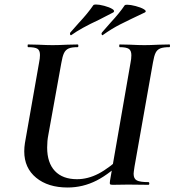

<svg xmlns="http://www.w3.org/2000/svg" viewBox="-20 -823 777 855"><path d="M88 -149Q88 -167 91 -186L154 -544Q158 -563 158 -578Q158 -599 146.5 -606Q135 -613 105 -613Q103 -613 103 -619Q103 -625 105 -625L150 -624Q190 -622 214 -622Q240 -622 280 -624L326 -625Q329 -625 329 -619Q329 -613 326 -613Q299 -613 285.5 -607Q272 -601 265 -586.5Q258 -572 253 -542L195 -221Q190 -196 190 -166Q190 -98 224.5 -61.5Q259 -25 323 -25Q371 -25 418.5 -49.5Q466 -74 532 -135L545 -123Q471 -50 410 -19Q349 12 281 12Q194 12 141 -31.5Q88 -75 88 -149ZM470 -19 561 -542Q565 -561 565 -577Q565 -598 553.5 -605.5Q542 -613 513 -613Q511 -613 511 -619Q511 -625 513 -625L559 -624Q599 -622 623 -622Q646 -622 688 -624L735 -625Q737 -625 737 -619Q737 -613 735 -613Q708 -613 694 -607.5Q680 -602 673 -588Q666 -574 661 -544L579 -81Q575 -55 575 -49Q575 -27 589.5 -19.5Q604 -12 641 -12Q645 -12 645 -6Q645 0 641 0L551 -1L482 0Q472 0 470 -3Q468 -6 470 -19ZM296 -666Q293 -666 292 -670.5Q291 -675 293 -678L331 -721Q372 -765 395 -799Q397 -803 407 -803Q422 -803 444.5 -797Q467 -791 480 -783Q493 -775 485 -768Q466 -758 450 -750Q434 -742 421 -735Q341 -698 298 -667ZM436 -666Q434 -666 432.5 -670.5Q431 -675 434 -678Q431 -675 474 -724Q513 -766 535 -799Q537 -802 546 -802Q561 -802 584 -796Q607 -790 620.5 -782Q634 -774 626 -768Q554 -734 515.5 -714.5Q477 -695 438 -667Z"/></svg>

Font: Cormorant Infant
Style: Bold Italic
Weight: 700
Italic angle: -10°
Designer: Christian Thalmann (Catharsis Fonts)
Foundry: Catharsis Fonts
Version: Version 4.000